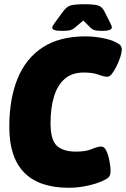

<svg xmlns="http://www.w3.org/2000/svg" viewBox="-20 -880 596 908"><path d="M306 8Q23 8 24 -281Q24 -412 63 -508Q102 -604 182 -656Q262 -708 384 -708Q424 -708 465 -700Q506 -692 528 -680Q543 -673 549.5 -665.5Q556 -658 556 -644Q556 -633 549.5 -612Q543 -591 532.5 -569.5Q522 -548 510.5 -532.5Q499 -517 488 -517Q472 -517 445.5 -527Q419 -537 376 -537Q320 -537 285.5 -506.5Q251 -476 235 -422Q219 -368 219 -299Q219 -218 249 -190.5Q279 -163 339 -163Q386 -163 414 -175Q442 -187 459 -187Q471 -187 479.5 -173Q488 -159 493 -139.5Q498 -120 500.5 -101Q503 -82 503 -73Q503 -52 495 -43Q487 -34 466 -25Q437 -11 392.5 -1.5Q348 8 306 8ZM272 -734Q227 -734 227 -749Q227 -756 239 -772L277 -824Q295 -849 315 -854.5Q335 -860 379 -860Q422 -860 442.5 -854.5Q463 -849 475 -824L501 -772Q509 -757 509 -751Q509 -734 463 -734Q442 -734 430 -736.5Q418 -739 406 -751L374 -783L336 -751Q321 -738 307 -736Q293 -734 272 -734Z"/></svg>

Font: Asap Semi Condensed Semi Condensed Black
Style: Italic
Weight: 900
Width: 4
Italic angle: -6°
Designer: Pablo Cosgaya
Foundry: Omnibus-Type
Version: Version 3.001; ttfautohint (v1.8.4.7-5d5b)